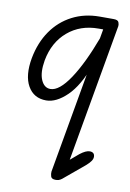

<svg xmlns="http://www.w3.org/2000/svg" viewBox="-87 -470 596 880"><g transform="rotate(10 211.0 -30.0)"><path d="M129 5Q71 5 43.5 -43.5Q16 -92 31 -175Q45 -249 82.5 -303Q120 -357 177 -386.5Q234 -416 305 -416H367L358 -361H309Q224 -361 165.5 -311Q107 -261 91 -175Q81 -117 95.5 -83.5Q110 -50 139 -50Q180 -50 228.5 -122.5Q277 -195 324 -321L310 -188Q275 -91 225.5 -43Q176 5 129 5ZM235 356Q216 356 212.5 344Q209 332 210 322L340 -416H369Q389 -416 393 -406Q397 -396 396 -388L283 254L322 221Q349 200 367 200Q378 200 384 205.5Q390 211 390 222Q390 232 382.5 242.5Q375 253 360 266L264 346Q256 352 249.5 354Q243 356 235 356Z"/></g></svg>

Font: Edu VIC WA NT Beginner
Style: Regular
Weight: 400
Designer: Tina and Corey Anderson
Foundry: Google for Education
Version: Version 1.003